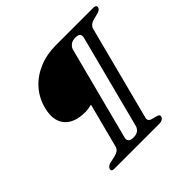

<svg xmlns="http://www.w3.org/2000/svg" viewBox="-174 -872 1044 1044"><g transform="rotate(-45 348.5 -350.0)"><path d="M107 -503.1Q122.9 -562.9 162.4 -607Q202 -651.1 260.3 -675.5Q318.7 -700 390.5 -700H678.3Q688.1 -700 693.7 -695.6Q699.2 -691.3 696.6 -682.3Q694.4 -674.5 688.2 -669.9Q681.9 -665.3 671.6 -662.4L637 -653.6Q620.5 -649.5 610 -641.4Q599.5 -633.3 595.6 -620L455.7 -80.9Q451.2 -66.7 456.2 -58.6Q461.2 -50.4 474.6 -46.9L503.2 -39.4Q513.5 -36.7 517.7 -32.2Q521.9 -27.7 519.4 -19.5Q516.3 -9.1 506.4 -4.6Q496.4 0 486.7 0H136.9Q127.1 0 122.6 -4.6Q118.1 -9.1 120.6 -16.9Q123.4 -25.8 130.7 -31.1Q138 -36.3 150.4 -39.1L185.2 -46.6Q202.1 -50.3 213.5 -58.2Q224.8 -66 228.3 -78L295.4 -336.4Q284.9 -334.5 272.9 -331.8Q260.9 -329.2 246.1 -329.2Q159.8 -329.2 122.5 -375.7Q85.3 -422.2 107 -503.1ZM385.5 -80.6 525.2 -619.2Q529.8 -634.6 523.4 -644.5Q516.9 -654.4 493 -654.4Q469.5 -654.4 456.2 -643.5Q442.8 -632.7 438.4 -619.2L298.4 -80.6Q294.5 -67.6 301.5 -57Q308.5 -46.4 332.3 -46.4Q356.3 -46.4 368.8 -56.2Q381.2 -65.9 385.5 -80.6Z"/></g></svg>

Font: Fraunces Wonky
Style: Italic
Weight: 900
Italic angle: -16°
Version: Version 1.000;[b76b70a41]